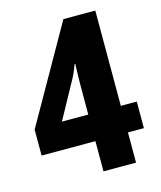

<svg xmlns="http://www.w3.org/2000/svg" viewBox="-108 -794 729 872"><g transform="rotate(-15 256.0 -357.5)"><path d="M498 -142H423V0H270V-142H17V-264L273 -715H423V-267H498ZM270 -395Q270 -406 270.5 -430.5Q271 -455 271.5 -477.5Q272 -500 273 -504H269Q255 -464 236 -431L146 -267H270Z"/></g></svg>

Font: Noto Sans Lao Condensed ExtraBold
Style: Regular
Weight: 800
Width: 3
Designer: Monotype Design Team
Foundry: Monotype Imaging Inc.
Version: Version 2.003; ttfautohint (v1.8.4.7-5d5b)